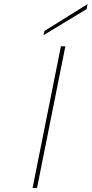

<svg xmlns="http://www.w3.org/2000/svg" viewBox="-20 -929 453 949"><path d="M281 -700H303L163 0H141ZM413 -909 408 -884 195 -755 200 -776Z"/></svg>

Font: Albert Sans Thin
Style: Italic
Weight: 250
Italic angle: -11.25°
Designer: Andreas Rasmussen
Foundry: a.Foundry
Version: Version 1.025